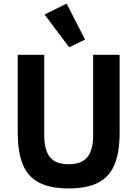

<svg xmlns="http://www.w3.org/2000/svg" viewBox="-20 -1039 767 1072"><path d="M455 -818 366 -775 229 -958 352 -1019ZM79 -733H227V-283Q227 -201 259 -161.5Q291 -122 363 -122Q435 -122 467.5 -161.5Q500 -201 500 -283V-733H648V-300Q648 -190 620 -121.5Q592 -53 529.5 -20Q467 13 363 13Q259 13 197 -20Q135 -53 107 -121.5Q79 -190 79 -300Z"/></svg>

Font: IBM Plex Sans JP
Style: Bold
Weight: 700
Designer: Mike Abbink; Paul van der Laan; Pieter van Rosmalen; Wujin Sim; Yejin Wi; Jinhee Kim; Boomi Park; Yona Kim; Kichan Ma
Foundry: Sandoll Inc.
Version: Version 1.001